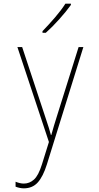

<svg xmlns="http://www.w3.org/2000/svg" viewBox="-20 -785 540 1048"><path d="M230 -606Q265 -637 303.5 -680Q342 -723 367 -758V-765H337Q314 -729 280 -689.5Q246 -650 212 -615V-606ZM236 112 435 -528H409L292 -155Q282 -123 274.5 -98.5Q267 -74 260 -48H258Q254 -64 247 -86Q240 -108 224 -156L101 -528H75L247 -10L209 112Q190 173 165.5 195Q141 217 110 217Q90 217 65 207V234Q89 243 110 243Q157 243 186 211Q215 179 236 112Z"/></svg>

Font: Noto Sans Mono UI Condensed Thin
Style: Regular
Weight: 250
Width: 3
Designer: Monotype Design team
Foundry: Monotype Imaging Inc.
Version: 1.000